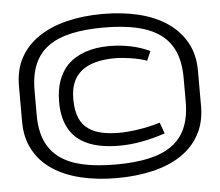

<svg xmlns="http://www.w3.org/2000/svg" viewBox="-49 -638 871 761"><g transform="rotate(-5 387.0 -257.5)"><path d="M743 -186V-327Q743 -391 716.5 -439Q690 -487 642.5 -519.5Q595 -552 529.5 -568Q464 -584 386 -584Q308 -584 243 -568Q178 -552 130.5 -520Q83 -488 57 -440.5Q31 -393 31 -329V-186Q31 -122 57.5 -73.5Q84 -25 131.5 6.5Q179 38 244 53.5Q309 69 386 69Q464 69 529.5 53.5Q595 38 642.5 6.5Q690 -25 716.5 -73.5Q743 -122 743 -186ZM684 -303V-209Q684 -148 665.5 -105Q647 -62 609.5 -35.5Q572 -9 516.5 3Q461 15 386 15Q312 15 257 3Q202 -9 165 -35.5Q128 -62 109.5 -104.5Q91 -147 91 -207V-305Q91 -367 109.5 -410Q128 -453 165 -479.5Q202 -506 257 -518Q312 -530 386 -530Q461 -530 516.5 -517.5Q572 -505 609.5 -478Q647 -451 665.5 -408Q684 -365 684 -303ZM546 -384 562 -421Q527 -438 485.5 -446.5Q444 -455 401 -455Q346 -455 304 -440Q262 -425 234 -397Q210 -372 197 -335.5Q184 -299 184 -252Q184 -195 202.5 -155.5Q221 -116 257 -93Q285 -75 322.5 -66.5Q360 -58 407 -58Q451 -58 497 -66.5Q543 -75 590 -91L574 -135Q551 -128 528 -123Q505 -118 484.5 -115Q464 -112 445.5 -110.5Q427 -109 410 -109Q372 -109 342.5 -115.5Q313 -122 292 -136Q266 -153 253.5 -183Q241 -213 241 -257Q241 -296 252 -323Q263 -350 285 -368Q308 -387 342 -396Q376 -405 419 -405Q433 -405 449 -403.5Q465 -402 482 -399.5Q499 -397 515.5 -393Q532 -389 546 -384Z"/></g></svg>

Font: AdventPro_ExpandedRegular
Style: ExpandedRegular
Weight: 400
Width: 7
Designer: VivaRado, Andreas Kalpakidis
Foundry: VivaRado, Andreas Kalpakidis
Version: Version 3.000